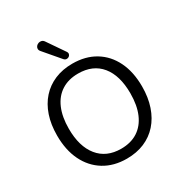

<svg xmlns="http://www.w3.org/2000/svg" viewBox="-215 -1101 1197 1266"><g transform="rotate(-30 384.0 -468.5)"><path d="M383.9 9Q285.5 9 212.8 -35.5Q140 -80 100.2 -161.2Q60.5 -242.5 60.5 -352.9Q60.5 -436.5 83 -503Q105.5 -569.5 147.8 -616.5Q190 -663.5 249.8 -688.8Q309.5 -714 384.1 -714Q483.5 -714 556.2 -670Q629 -626 668.5 -545.2Q708 -464.5 708 -354.1Q708 -270.5 685.2 -203.5Q662.5 -136.5 620.2 -89Q578 -41.5 518.2 -16.2Q458.5 9 383.9 9ZM383.9 -66.5Q458.4 -66.5 510.7 -100.2Q563 -134 590.8 -198.2Q618.5 -262.5 618.5 -353Q618.5 -489 557.5 -563.8Q496.5 -638.5 384 -638.5Q310.5 -638.5 257.9 -604.9Q205.3 -571.4 177.6 -507.4Q150 -443.5 150 -353.1Q150 -218 211.5 -142.2Q273 -66.5 383.9 -66.5ZM348 -769.5 244.5 -891Q235 -902 235.5 -912.8Q236 -923.5 243 -931.8Q250 -940 261 -943.8Q272 -947.5 283.5 -944.5Q295 -941.5 303.5 -928.5L392 -799.5Q399 -789 396.5 -779.5Q394 -770 385.8 -764.2Q377.5 -758.5 367 -759.2Q356.5 -760 348 -769.5Z"/></g></svg>

Font: Nunito ExtraLight
Style: Regular
Weight: 200
Designer: Vernon Adams
Foundry: Vernon Adams
Version: Version 3.602;April 4, 2023;FontCreator 14.0.0.2856 64-bit